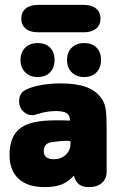

<svg xmlns="http://www.w3.org/2000/svg" viewBox="-20 -754 498 785"><path d="M266 -261Q242 -262 231.5 -262Q221 -262 217 -262Q213 -262 208 -262Q159 -262 124 -255Q89 -248 66 -232Q19 -199 19 -121Q19 -57 56 -23Q93 11 163 11Q205 11 232.5 0Q260 -11 282 -36Q289 -11 303.5 0Q318 11 343 11Q377 11 396.5 -6Q416 -23 416 -52V-225Q416 -283 412 -308.5Q408 -334 394 -353Q372 -384 331.5 -398.5Q291 -413 228 -413Q179 -413 137 -404Q95 -395 76 -381Q58 -367 58 -339Q58 -316 74 -299.5Q90 -283 112 -283Q120 -283 131 -287Q148 -293 169 -296.5Q190 -300 206 -300Q238 -300 251.5 -292Q265 -284 266 -264ZM268 -177V-165Q268 -139 248.5 -121Q229 -103 200 -103Q159 -103 159 -136Q159 -166 187 -172Q198 -174 216.5 -176Q235 -178 250 -178Q254 -178 257.5 -178Q261 -178 268 -177ZM134 -578Q103 -578 83.5 -559.5Q64 -541 64 -509Q64 -477 83.5 -458Q103 -439 134 -439Q166 -439 184.5 -458Q203 -477 203 -509Q203 -541 184.5 -559.5Q166 -578 134 -578ZM324 -578Q293 -578 273.5 -559.5Q254 -541 254 -509Q254 -477 273.5 -458Q293 -439 324 -439Q356 -439 374.5 -458Q393 -477 393 -509Q393 -541 374.5 -559.5Q356 -578 324 -578ZM135 -734Q103 -734 85 -719Q67 -704 67 -678Q67 -652 85 -637Q103 -622 135 -622H323Q355 -622 373 -637Q391 -652 391 -678Q391 -704 373 -719Q355 -734 323 -734Z"/></svg>

Font: Beiruti Black
Style: Regular
Weight: 900
Designer: Arlette Boutros
Foundry: Boutros
Version: Version 1.41